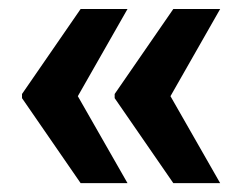

<svg xmlns="http://www.w3.org/2000/svg" viewBox="-20 -462 561 430"><path d="M29.3 -51.8ZM154.3 -246.6 265.6 -51.8H160.6L29.3 -242.2V-248.5V-251.5L160.6 -441.9H265.6ZM361.8 -246.6 473.1 -51.8H368.2L236.8 -242.2V-248.5V-251.5L368.2 -441.9H473.1Z"/></svg>

Font: Heebo Black
Style: Regular
Weight: 900
Designer: Oded Ezer
Foundry: Meir Sadan
Version: Version 2.001; ttfautohint (v1.5.14-ce02) -l 8 -r 50 -G 200 